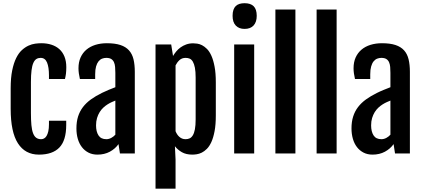

<svg xmlns="http://www.w3.org/2000/svg" viewBox="-20 -947 2614 1185"><path d="M220.2 7.3C276.2 7.3 318.3 -7.2 346.4 -36.4C374.6 -65.5 388.7 -112 388.7 -175.8V-201.7H282.2V-180.7C282.2 -163.1 280.8 -148.4 278.1 -136.5C275.3 -124.6 271.7 -115.1 267.3 -107.9C262.9 -100.7 257.8 -95.6 252 -92.5C246.1 -89.4 240.1 -87.9 233.9 -87.9C221.8 -87.9 211.8 -90.8 203.6 -96.7C195.5 -102.5 189 -111.9 184.1 -124.8C179.2 -137.6 175.8 -154.3 173.8 -174.8C171.9 -195.3 170.9 -220.2 170.9 -249.5V-440.4C170.9 -469.4 172.1 -493.5 174.6 -512.7C177 -531.9 180.7 -547.2 185.8 -558.6C190.8 -570 197.1 -578 204.6 -582.8C212.1 -587.5 220.9 -589.8 231 -589.8C249.2 -589.8 262.3 -580.3 270.3 -561.3C278.2 -542.2 282.2 -515.8 282.2 -481.9V-459.5H380.9C383.5 -469.9 385.5 -480.7 387 -491.9C388.4 -503.2 389.2 -516.6 389.2 -532.2C389.2 -557.3 385.4 -579.1 377.9 -597.7C370.4 -616.2 359.9 -631.6 346.2 -643.8C332.5 -656 316.2 -665.1 297.4 -671.1C278.5 -677.2 257.6 -680.2 234.9 -680.2C223.5 -680.2 210.9 -679.3 197.3 -677.5C183.6 -675.7 169.8 -671.6 155.8 -665.3C141.8 -658.9 128.2 -649.7 115 -637.7C101.8 -625.7 90.1 -609.3 79.8 -588.6C69.6 -568 61.4 -542.4 55.2 -512C49 -481.5 45.9 -445 45.9 -402.3V-275.4C45.9 -180 60.8 -109 90.6 -62.5C120.4 -16 163.6 7.3 220.2 7.3Z M581.5 7.3C610.2 7.3 635.7 1.3 658 -10.7C680.3 -22.8 698.1 -38.4 711.4 -57.6L720.2 0H812V-503.4C812 -533 809.3 -558.9 804 -581.1C798.6 -603.2 789.3 -621.6 776.1 -636.2C762.9 -650.9 745.3 -661.9 723.1 -669.2C701 -676.5 673.2 -680.2 639.6 -680.2C613.9 -680.2 590.3 -676.8 568.8 -670.2C547.4 -663.5 528.9 -653.6 513.4 -640.6C498 -627.6 485.9 -611.5 477.3 -592.3C468.7 -573.1 464.4 -550.9 464.4 -525.9C464.4 -515.5 465.1 -505 466.6 -494.4C468 -483.8 470.2 -472.2 473.1 -459.5H567.4V-488.8C567.4 -508 569.3 -524.1 573 -537.1C576.7 -550.1 581.8 -560.5 588.1 -568.4C594.5 -576.2 601.8 -581.7 610.1 -585C618.4 -588.2 627 -589.8 635.7 -589.8C648.8 -589.8 659 -587.5 666.5 -582.8C674 -578 679.6 -571.5 683.3 -563.2C687.1 -554.9 689.5 -545.2 690.4 -533.9C691.4 -522.7 691.9 -510.6 691.9 -497.6V-408.7L650.6 -392.3C635.2 -386 621.3 -379.7 608.9 -373.5C583.2 -360.8 560.5 -347.4 541 -333.3C521.5 -319.1 505.1 -303.4 491.9 -286.1C478.8 -268.9 468.8 -249.5 461.9 -228C455.1 -206.5 451.7 -182 451.7 -154.3C451.7 -131.2 454.5 -109.8 460.2 -90.1C465.9 -70.4 474.3 -53.4 485.4 -39.1C496.4 -24.7 510 -13.4 526.1 -5.1C542.2 3.2 560.7 7.3 581.5 7.3ZM636.2 -87.9C614.1 -87.9 598 -95.7 587.9 -111.3C577.8 -127 572.8 -147.6 572.8 -173.3C572.8 -189.9 574.8 -205 578.9 -218.5C582.9 -232 588.3 -244.1 595 -254.9C601.6 -265.6 609.2 -274.9 617.7 -282.7C626.1 -290.5 634.8 -297.2 643.6 -302.7C653 -308.6 661.8 -313.3 669.9 -316.9C678.1 -320.5 685.4 -323.6 691.9 -326.2V-115.7C685.1 -107.9 676.7 -101.3 666.7 -95.9C656.8 -90.6 646.6 -87.9 636.2 -87.9Z M1063.5 38.1 1059.6 -44.4C1070.6 -30.1 1084.9 -17.9 1102.3 -7.8C1119.7 2.3 1141.4 7.3 1167.5 7.3C1175 7.3 1183.8 6.6 1193.8 5.1C1203.9 3.7 1214.4 0.3 1225.1 -4.9C1235.8 -10.1 1246.4 -17.9 1256.8 -28.3C1267.3 -38.7 1276.5 -52.9 1284.7 -70.8C1292.8 -88.7 1299.4 -111 1304.4 -137.7C1309.5 -164.4 1312 -196.8 1312 -234.9V-438.5C1312 -476.6 1309.5 -509 1304.4 -535.6C1299.4 -562.3 1292.9 -584.6 1284.9 -602.5C1276.9 -620.4 1267.8 -634.5 1257.6 -644.8C1247.3 -655 1237.1 -662.8 1226.8 -668C1216.6 -673.2 1206.6 -676.4 1197 -677.7C1187.4 -679 1179.2 -679.7 1172.4 -679.7C1156.4 -679.7 1142 -677.3 1129.2 -672.6C1116.3 -667.9 1104.7 -661.9 1094.5 -654.5C1084.2 -647.2 1075.3 -638.8 1067.6 -629.4C1060 -620 1053.4 -610.7 1047.9 -601.6L1036.6 -672.4H939.9V217.3H1063.5ZM1063.5 -137.2V-543.5C1069.7 -555.8 1077.7 -566.7 1087.6 -575.9C1097.6 -585.2 1110.4 -589.8 1126 -589.8C1135.1 -589.8 1143.4 -588.2 1150.9 -585C1158.4 -581.7 1164.8 -575.5 1170.2 -566.4C1175.5 -557.3 1179.8 -544.8 1182.9 -529.1C1186 -513.3 1187.5 -492.8 1187.5 -467.8V-210.4C1187.5 -185.4 1186 -164.9 1182.9 -148.9C1179.8 -133 1175.5 -120.5 1169.9 -111.6C1164.4 -102.6 1157.9 -96.4 1150.4 -93C1142.9 -89.6 1134.6 -87.9 1125.5 -87.9C1117 -87.9 1109.6 -89.3 1103.3 -92C1096.9 -94.8 1091.2 -98.5 1086.2 -103C1081.1 -107.6 1076.7 -112.8 1073 -118.7C1069.3 -124.5 1066.1 -130.7 1063.5 -137.2Z M1489.3 -768.6C1513.7 -768.6 1532.3 -775.6 1545.2 -789.8C1558 -804 1564.5 -823.7 1564.5 -849.1C1564.5 -876.5 1558.1 -896.3 1545.4 -908.7C1532.7 -921.1 1514.2 -927.2 1489.7 -927.2C1478 -927.2 1467.6 -925.9 1458.5 -923.1C1449.4 -920.3 1441.7 -915.9 1435.3 -909.9C1429 -903.9 1424.1 -895.9 1420.7 -886C1417.2 -876.1 1415.5 -863.8 1415.5 -849.1C1415.5 -822.8 1422.1 -802.7 1435.3 -789.1C1448.5 -775.4 1466.5 -768.6 1489.3 -768.6ZM1425.3 -672.4V0H1548.8V-672.4Z M1679.7 -888.2V0H1803.2V-888.2Z M1934.1 -888.2V0H2057.6V-888.2Z M2279.3 7.3C2307.9 7.3 2333.4 1.3 2355.7 -10.7C2378 -22.8 2395.8 -38.4 2409.2 -57.6L2418 0H2509.8V-503.4C2509.8 -533 2507.1 -558.9 2501.7 -581.1C2496.3 -603.2 2487.1 -621.6 2473.9 -636.2C2460.7 -650.9 2443 -661.9 2420.9 -669.2C2398.8 -676.5 2370.9 -680.2 2337.4 -680.2C2311.7 -680.2 2288.1 -676.8 2266.6 -670.2C2245.1 -663.5 2226.6 -653.6 2211.2 -640.6C2195.7 -627.6 2183.7 -611.5 2175 -592.3C2166.4 -573.1 2162.1 -550.9 2162.1 -525.9C2162.1 -515.5 2162.8 -505 2164.3 -494.4C2165.8 -483.8 2168 -472.2 2170.9 -459.5H2265.1V-488.8C2265.1 -508 2267 -524.1 2270.8 -537.1C2274.5 -550.1 2279.5 -560.5 2285.9 -568.4C2292.2 -576.2 2299.6 -581.7 2307.9 -585C2316.2 -588.2 2324.7 -589.8 2333.5 -589.8C2346.5 -589.8 2356.8 -587.5 2364.3 -582.8C2371.7 -578 2377.4 -571.5 2381.1 -563.2C2384.8 -554.9 2387.2 -545.2 2388.2 -533.9C2389.2 -522.7 2389.6 -510.6 2389.6 -497.6V-408.7L2348.4 -392.3C2332.9 -386 2319 -379.7 2306.6 -373.5C2280.9 -360.8 2258.3 -347.4 2238.8 -333.3C2219.2 -319.1 2202.9 -303.4 2189.7 -286.1C2176.5 -268.9 2166.5 -249.5 2159.7 -228C2152.8 -206.5 2149.4 -182 2149.4 -154.3C2149.4 -131.2 2152.3 -109.8 2158 -90.1C2163.7 -70.4 2172 -53.4 2183.1 -39.1C2194.2 -24.7 2207.8 -13.4 2223.9 -5.1C2240 3.2 2258.5 7.3 2279.3 7.3ZM2334 -87.9C2311.8 -87.9 2295.7 -95.7 2285.6 -111.3C2275.6 -127 2270.5 -147.6 2270.5 -173.3C2270.5 -189.9 2272.5 -205 2276.6 -218.5C2280.7 -232 2286.1 -244.1 2292.7 -254.9C2299.4 -265.6 2307 -274.9 2315.4 -282.7C2323.9 -290.5 2332.5 -297.2 2341.3 -302.7C2350.7 -308.6 2359.5 -313.3 2367.7 -316.9C2375.8 -320.5 2383.1 -323.6 2389.6 -326.2V-115.7C2382.8 -107.9 2374.4 -101.3 2364.5 -95.9C2354.6 -90.6 2344.4 -87.9 2334 -87.9Z"/></svg>

Font: Fjalla One
Style: Regular
Weight: 400
Designer: Irina Smirnova
Foundry: Irina Smirnova
Version: Version 1.001